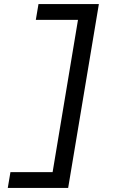

<svg xmlns="http://www.w3.org/2000/svg" viewBox="-20 -780 640 938"><path d="M168 -760 155 -683H361L237 61H31L18 138H313L463 -760Z"/></svg>

Font: IBM Mono Medium
Style: Italic
Weight: 500
Italic angle: -9°
Monospace: yes
Designer: Mike Abbink, Paul van der Laan, Pieter van Rosmalen
Foundry: Bold Monday
Version: Version 2.3